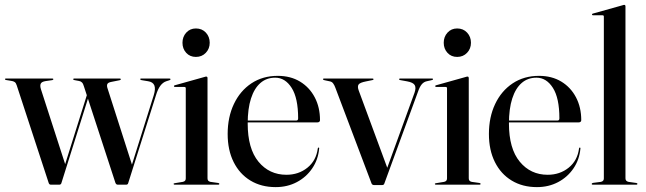

<svg xmlns="http://www.w3.org/2000/svg" viewBox="-28 -756 2644 786"><path d="M215 0H180.5Q177 0 175 -1.5Q173 -3 171.5 -6.5L40.5 -406.5Q37.5 -416.5 32 -420.2Q26.5 -424 17.5 -425L-3.5 -428.5Q-5.5 -429 -6.5 -429.8Q-7.5 -430.5 -7.5 -431.5Q-7.5 -433.5 -6.5 -434Q-5.5 -434.5 -4 -434.5H186.5Q188.5 -434.5 189.5 -433.8Q190.5 -433 190.5 -431.5Q190.5 -430.5 189.5 -429.8Q188.5 -429 186 -428L158.5 -424Q142.5 -421.5 138.8 -413.5Q135 -405.5 139.5 -391L241 -77L223 -34L336 -393.5L343.5 -388.5L223 -5.5Q222 -3 220 -1.5Q218 0 215 0ZM488.5 0H454Q450.5 0 448.2 -2Q446 -4 444.5 -7.5L315.5 -402.5Q312.5 -413.5 307.5 -418.5Q302.5 -423.5 295.5 -424.5L277 -428Q274 -428.5 272.8 -429.5Q271.5 -430.5 271.5 -431.5Q271.5 -434.5 275.5 -434.5H462.5Q466.5 -434.5 466.5 -431.5Q466.5 -430 465.5 -429.2Q464.5 -428.5 461.5 -427.5L429 -421Q414.5 -418.5 411.5 -412Q408.5 -405.5 412 -395L515 -73.5L495 -27.5L601.5 -366.5Q609.5 -392.5 603.8 -406.5Q598 -420.5 578 -423.5L551 -428Q548 -429 547 -429.8Q546 -430.5 546 -431.5Q546 -433.5 547 -434Q548 -434.5 550 -434.5H665.5Q668 -434.5 669 -433.8Q670 -433 670 -431.5Q670 -430 669 -429.2Q668 -428.5 665.5 -427.5L653 -423.5Q639 -419 628.5 -405Q618 -391 610.5 -366L497 -7Q496 -3 493.8 -1.5Q491.5 0 488.5 0Z M821.5 -437V-26Q821.5 -20 824.2 -16.5Q827 -13 833.5 -11.5L865 -7Q868 -6.5 869 -5.5Q870 -4.5 870 -3Q870 -2 869 -1Q868 0 866 0H686Q685 0 683.8 -1Q682.5 -2 682.5 -3Q682.5 -4 683.5 -4.8Q684.5 -5.5 687 -6L720.5 -11.5Q727 -13 729.8 -16.5Q732.5 -20 732.5 -25.5V-394.5Q732.5 -397 731.2 -398.5Q730 -400 726.5 -400H687.5Q686 -400.5 685 -401.2Q684 -402 684 -403.5Q684 -405 685 -405.8Q686 -406.5 688 -407L807.5 -440.5Q811.5 -442 813.2 -442.2Q815 -442.5 816.5 -442.5Q819 -442.5 820.2 -440.8Q821.5 -439 821.5 -437ZM774 -523Q749.5 -523 734.2 -539.8Q719 -556.5 719 -581Q719 -605.5 734.5 -622.5Q750 -639.5 774 -639.5Q799 -639.5 814.8 -622.5Q830.5 -605.5 830.5 -581Q830.5 -556.5 814.5 -539.8Q798.5 -523 774 -523Z M1282 -264Q1282 -260 1279.2 -257.5Q1276.5 -255 1271.5 -255H963V-262.5H1184.5Q1192.5 -262.5 1192.5 -271.5Q1192.5 -354.5 1166 -396.2Q1139.5 -438 1098.5 -438Q1063 -438 1038 -416.2Q1013 -394.5 999.5 -352.8Q986 -311 986 -250.5Q986 -147.5 1030.2 -94Q1074.5 -40.5 1144.5 -40.5Q1194.5 -40.5 1230.5 -69.5Q1266.5 -98.5 1273 -148.5Q1273.5 -150.5 1274.2 -151.2Q1275 -152 1275.5 -152Q1277 -152 1278 -151.2Q1279 -150.5 1278.5 -147.5Q1274.5 -102.5 1250.2 -66.8Q1226 -31 1187.2 -10.5Q1148.5 10 1100.5 10Q1041.5 10 997.2 -16.8Q953 -43.5 928.5 -92.5Q904 -141.5 904 -207.5Q904 -276.5 929.5 -330.2Q955 -384 1001.2 -414.8Q1047.5 -445.5 1109 -445.5Q1161.5 -445.5 1200.2 -422Q1239 -398.5 1260.5 -357.5Q1282 -316.5 1282 -264Z M1537 1.5H1502.5Q1499.5 1.5 1496.8 -0.2Q1494 -2 1493 -5L1345 -396.5Q1341.5 -406.5 1336.2 -414Q1331 -421.5 1322 -423L1301 -427.5Q1297.5 -428.5 1296 -429.2Q1294.5 -430 1294.5 -431.5Q1294.5 -433.5 1295.5 -434Q1296.5 -434.5 1298 -434.5H1497Q1501 -434.5 1501 -431.5Q1501 -430 1500 -429.2Q1499 -428.5 1496 -428L1471.5 -423Q1445 -418 1439.8 -409.8Q1434.5 -401.5 1440.5 -385.5L1560 -62L1544 -32.5L1669 -376.5Q1676 -396.5 1669.8 -407.5Q1663.5 -418.5 1638.5 -423L1611 -428Q1608.5 -428.5 1607.2 -429.2Q1606 -430 1606 -431.5Q1606 -433.5 1607.2 -434Q1608.5 -434.5 1610 -434.5H1741Q1742.5 -434.5 1743.5 -434Q1744.5 -433.5 1744.5 -431.5Q1744.5 -430 1743 -429.2Q1741.5 -428.5 1737.5 -427.5L1719.5 -423.5Q1707 -421 1698.5 -410.8Q1690 -400.5 1683.5 -381.5L1545.5 -5Q1544.5 -1.5 1542.2 0Q1540 1.5 1537 1.5Z M1891 -437V-26Q1891 -20 1893.8 -16.5Q1896.5 -13 1903 -11.5L1934.5 -7Q1937.5 -6.5 1938.5 -5.5Q1939.5 -4.5 1939.5 -3Q1939.5 -2 1938.5 -1Q1937.5 0 1935.5 0H1755.5Q1754.5 0 1753.2 -1Q1752 -2 1752 -3Q1752 -4 1753 -4.8Q1754 -5.5 1756.5 -6L1790 -11.5Q1796.5 -13 1799.2 -16.5Q1802 -20 1802 -25.5V-394.5Q1802 -397 1800.8 -398.5Q1799.5 -400 1796 -400H1757Q1755.5 -400.5 1754.5 -401.2Q1753.5 -402 1753.5 -403.5Q1753.5 -405 1754.5 -405.8Q1755.5 -406.5 1757.5 -407L1877 -440.5Q1881 -442 1882.8 -442.2Q1884.5 -442.5 1886 -442.5Q1888.5 -442.5 1889.8 -440.8Q1891 -439 1891 -437ZM1843.5 -523Q1819 -523 1803.8 -539.8Q1788.5 -556.5 1788.5 -581Q1788.5 -605.5 1804 -622.5Q1819.5 -639.5 1843.5 -639.5Q1868.5 -639.5 1884.2 -622.5Q1900 -605.5 1900 -581Q1900 -556.5 1884 -539.8Q1868 -523 1843.5 -523Z M2351.5 -264Q2351.5 -260 2348.8 -257.5Q2346 -255 2341 -255H2032.5V-262.5H2254Q2262 -262.5 2262 -271.5Q2262 -354.5 2235.5 -396.2Q2209 -438 2168 -438Q2132.5 -438 2107.5 -416.2Q2082.5 -394.5 2069 -352.8Q2055.5 -311 2055.5 -250.5Q2055.5 -147.5 2099.8 -94Q2144 -40.5 2214 -40.5Q2264 -40.5 2300 -69.5Q2336 -98.5 2342.5 -148.5Q2343 -150.5 2343.8 -151.2Q2344.5 -152 2345 -152Q2346.5 -152 2347.5 -151.2Q2348.5 -150.5 2348 -147.5Q2344 -102.5 2319.8 -66.8Q2295.5 -31 2256.8 -10.5Q2218 10 2170 10Q2111 10 2066.8 -16.8Q2022.5 -43.5 1998 -92.5Q1973.5 -141.5 1973.5 -207.5Q1973.5 -276.5 1999 -330.2Q2024.5 -384 2070.8 -414.8Q2117 -445.5 2178.5 -445.5Q2231 -445.5 2269.8 -422Q2308.5 -398.5 2330 -357.5Q2351.5 -316.5 2351.5 -264Z M2532.5 -730.5V-26Q2532.5 -20 2535.5 -16.5Q2538.5 -13 2545 -11.5L2576.5 -7Q2579.5 -6.5 2580.5 -5.5Q2581.5 -4.5 2581.5 -3Q2581.5 -2 2580.5 -1Q2579.5 0 2577 0H2397.5Q2396.5 0 2395.2 -1Q2394 -2 2394 -3Q2394 -4 2395.8 -5.5Q2397.5 -7 2401 -7.5L2432 -11.5Q2438.5 -13 2441.2 -16.5Q2444 -20 2444 -25.5V-688Q2444 -690.5 2442.8 -692Q2441.5 -693.5 2438 -693.5H2399Q2397.5 -693.5 2396.5 -694.5Q2395.5 -695.5 2395.5 -697Q2395.5 -698.5 2396.5 -699.2Q2397.5 -700 2399.5 -700.5L2519 -734Q2523 -735.5 2524.8 -735.8Q2526.5 -736 2528 -736Q2530.5 -736 2531.5 -734.2Q2532.5 -732.5 2532.5 -730.5Z"/></svg>

Font: Fraunces 120pt
Style: Regular
Weight: 400
Version: Version 1.000;[b76b70a41]